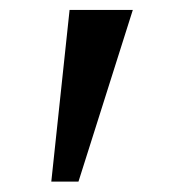

<svg xmlns="http://www.w3.org/2000/svg" viewBox="-20 -846 344 378"><path d="M241.5 -826.5 134.5 -488.5H81L117 -826.5Z"/></svg>

Font: Merriweather Medium
Style: Regular
Weight: 500
Version: Version 2.100